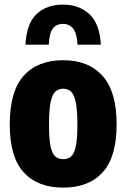

<svg xmlns="http://www.w3.org/2000/svg" viewBox="-20 -826 564 856"><path d="M261.5 10.5Q148 10.5 85.8 -57.5Q23.5 -125.5 23.5 -271Q23.5 -419.5 85.8 -488.5Q148 -557.5 261.5 -557.5Q375.5 -557.5 437.8 -487Q500 -416.5 500 -272.5Q500 -126 437.8 -57.8Q375.5 10.5 261.5 10.5ZM261.5 -116.5Q282.5 -116.5 296.5 -128Q310.5 -139.5 317.8 -172.8Q325 -206 325 -270.5Q325 -337 317.5 -371.5Q310 -406 295.8 -418.2Q281.5 -430.5 261.5 -430.5Q241.5 -430.5 227.5 -418.2Q213.5 -406 206 -372.2Q198.5 -338.5 198.5 -273Q198.5 -207 205.5 -173.5Q212.5 -140 226.8 -128.2Q241 -116.5 261.5 -116.5ZM93.5 -627Q98.5 -721.5 143.2 -763.5Q188 -805.5 261.5 -805.5Q331.5 -805.5 378 -763.5Q424.5 -721.5 429.5 -627H325.5Q323 -678 305.8 -698.8Q288.5 -719.5 261.5 -719.5Q231 -719.5 215.5 -698.8Q200 -678 197.5 -627Z"/></svg>

Font: Encode Sans Cnd XBd
Style: Regular
Weight: 800
Width: 3
Designer: Multiple Designers
Foundry: Impallari Type
Version: Version 3.002; ttfautohint (v1.8.3) -l 8 -r 50 -G 200 -x 14 